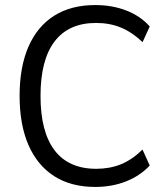

<svg xmlns="http://www.w3.org/2000/svg" viewBox="-20 -734 655 763"><path d="M358.6 8.9Q262.2 8.9 195.1 -34.1Q128.1 -77.2 93 -158Q57.9 -238.7 57.9 -353.2Q57.9 -467.5 93 -548.3Q128.1 -629 195.3 -671.5Q262.4 -713.9 358.6 -713.9Q425.2 -713.9 481.2 -692.5Q537.3 -671.1 575 -628.9L546.6 -566.6Q505.3 -605.9 460.9 -624.3Q416.5 -642.8 361.5 -642.8Q253 -642.8 197 -569.4Q141 -496 141 -353Q141 -210.3 196.9 -136.7Q252.8 -63.2 362.5 -63.2Q416.5 -63.2 460.9 -81.3Q505.3 -99.4 546.3 -139.6L575 -76.1Q537 -35.4 481 -13.2Q424.9 8.9 358.6 8.9Z"/></svg>

Font: Nunito Sans 12pt ExtraLight SemiCondensed
Style: Regular
Weight: 200
Width: 4
Version: Version 3.101;gftools[0.9.27]